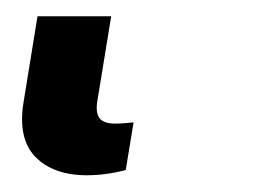

<svg xmlns="http://www.w3.org/2000/svg" viewBox="-20 27 337 235"><path d="M86.3 241.5Q45.1 241.5 23.1 218.8Q1.1 196 9.2 149.9L25.9 46.9H116.1L99.4 149.1Q96.6 164.4 101.6 171.3Q106.5 178.3 121.1 178.3Q126.8 178.3 134.2 177.6Q141.7 176.8 143.5 176.8L133.9 235.1Q109.7 241.5 86.3 241.5Z"/></svg>

Font: Karasuma Gothic
Style: Bold Italic
Weight: 700
Italic angle: 9.39998°
Designer: Rasmus Andersson / Ryoko Nishizuka
Foundry: Genbu
Version: Version 1.00